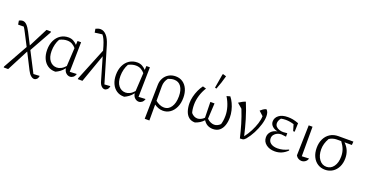

<svg xmlns="http://www.w3.org/2000/svg" viewBox="-44 -1568 4934 2596"><g transform="rotate(20 2423.0 -270.5)"><path d="M20 194V181L217 -172L126 -348Q104 -392 86 -418L5 -417L-4 -472Q23 -487 46 -487Q79 -487 107 -458.5Q135 -430 165 -372L250 -206L390 -481H455V-468L278 -151L428 140L517 135Q512 167 495.5 183.5Q479 200 458 200Q435 200 409.5 178.5Q384 157 363 115L245 -117L84 194Z M699 8Q695 9 689 9Q629 9 584 -21.5Q539 -52 514.5 -106.5Q490 -161 490 -232Q490 -308 517.5 -366Q545 -424 594 -456Q643 -488 706 -488Q747 -488 779 -470Q811 -452 833 -427L836 -484H887L879 -56L979 -61Q969 -27 947.5 -11Q926 5 902 5Q872 5 846 -18Q820 -41 814 -84Q787 -48 758 -27Q729 -6 699 8ZM552 -237Q552 -148 591.5 -99Q631 -50 692 -50Q721 -50 752.5 -65.5Q784 -81 815 -116L830 -379Q810 -404 778.5 -423Q747 -442 702 -442Q651 -442 596 -414Q575 -378 563.5 -332Q552 -286 552 -237Z M1378 -56 1462 -62Q1457 -29 1439 -12Q1421 5 1400 5Q1376 5 1354 -17Q1332 -39 1320 -82L1226 -406L1082 0H1016V-13L1205 -479L1188 -539Q1157 -642 1121 -683L1015 -669L1006 -722Q1043 -741 1074 -741Q1122 -741 1161.5 -697.5Q1201 -654 1226 -570Z M1689 8Q1685 9 1679 9Q1619 9 1574 -21.5Q1529 -52 1504.5 -106.5Q1480 -161 1480 -232Q1480 -308 1507.5 -366Q1535 -424 1584 -456Q1633 -488 1696 -488Q1737 -488 1769 -470Q1801 -452 1823 -427L1826 -484H1877L1869 -56L1969 -61Q1959 -27 1937.5 -11Q1916 5 1892 5Q1862 5 1836 -18Q1810 -41 1804 -84Q1777 -48 1748 -27Q1719 -6 1689 8ZM1542 -237Q1542 -148 1581.5 -99Q1621 -50 1682 -50Q1711 -50 1742.5 -65.5Q1774 -81 1805 -116L1820 -379Q1800 -404 1768.5 -423Q1737 -442 1692 -442Q1641 -442 1586 -414Q1565 -378 1553.5 -332Q1542 -286 1542 -237Z M2049 194 2058 -297Q2059 -353 2084 -396.5Q2109 -440 2151.5 -464.5Q2194 -489 2249 -489Q2308 -489 2351.5 -459Q2395 -429 2419 -375.5Q2443 -322 2443 -251Q2443 -173 2416 -114.5Q2389 -56 2343.5 -24Q2298 8 2241 8Q2205 8 2173 -4.5Q2141 -17 2116 -35V194ZM2116 -300V-89Q2143 -67 2175 -52.5Q2207 -38 2242 -38Q2303 -38 2341.5 -94.5Q2380 -151 2380 -248Q2380 -337 2344.5 -388Q2309 -439 2243 -439Q2205 -439 2159 -421Q2116 -368 2116 -300Z M2703 9Q2648 9 2613 -20.5Q2578 -50 2561.5 -101Q2545 -152 2545 -214Q2545 -259 2557 -308Q2569 -357 2590 -403.5Q2611 -450 2639 -487L2688 -473Q2650 -413 2630 -345.5Q2610 -278 2610 -216Q2610 -178 2614 -149.5Q2618 -121 2625 -99Q2644 -76 2667.5 -64.5Q2691 -53 2715 -53Q2738 -53 2764 -65Q2790 -77 2810 -98L2805 -324H2865L2853 -100Q2879 -74 2906.5 -63Q2934 -52 2956 -52Q3004 -52 3044 -92Q3052 -119 3056.5 -149.5Q3061 -180 3061 -219Q3061 -279 3041.5 -344Q3022 -409 2983 -473L3033 -487Q3059 -455 3080 -410Q3101 -365 3113 -314.5Q3125 -264 3125 -215Q3125 -154 3108 -103Q3091 -52 3054.5 -21.5Q3018 9 2960 9Q2919 9 2884.5 -8.5Q2850 -26 2823 -67Q2777 -15 2703 9ZM2820 -521 2798 -527 2832 -729 2839 -736 2886 -722Q2859 -619 2820 -521Z M3349 4Q3327 -92 3298.5 -188Q3270 -284 3231 -381L3160 -442Q3185 -459 3208.5 -471.5Q3232 -484 3255 -491Q3301 -381 3334.5 -268Q3368 -155 3393 -44Q3434 -97 3465 -157.5Q3496 -218 3514.5 -276.5Q3533 -335 3534 -384L3471 -441Q3488 -457 3507 -470Q3526 -483 3550 -491Q3568 -478 3576 -454Q3584 -430 3584 -399Q3584 -346 3564 -279.5Q3544 -213 3509.5 -146.5Q3475 -80 3431 -27Q3418 -13 3408.5 -6.5Q3399 0 3386 2Q3373 4 3349 4Z M3850 7Q3773 7 3723.5 -32Q3674 -71 3674 -133Q3674 -180 3705.5 -214.5Q3737 -249 3795 -260Q3748 -268 3717.5 -296.5Q3687 -325 3687 -364Q3687 -419 3733.5 -454.5Q3780 -490 3862 -490Q3899 -490 3934.5 -483.5Q3970 -477 4018 -459L4014 -335H3992L3965 -426Q3904 -445 3847 -445Q3814 -445 3780 -438Q3764 -420 3756 -400.5Q3748 -381 3748 -364Q3748 -334 3766 -315Q3784 -296 3812 -286.5Q3840 -277 3870 -277L3927 -282V-232L3859 -240Q3827 -240 3800 -227.5Q3773 -215 3756 -192.5Q3739 -170 3739 -141Q3739 -95 3775 -69.5Q3811 -44 3872 -44Q3910 -44 3947.5 -53.5Q3985 -63 4026 -83L4031 -71Q3954 7 3850 7Z M4152 -45 4163 -481H4218V-56L4321 -61Q4312 -29 4287.5 -12Q4263 5 4234 5Q4210 5 4187.5 -8Q4165 -21 4152 -45Z M4781 -231Q4781 -161 4754.5 -107Q4728 -53 4681 -22.5Q4634 8 4574 8Q4513 8 4466.5 -22Q4420 -52 4394 -106.5Q4368 -161 4368 -233Q4368 -307 4396 -363Q4424 -419 4474 -450Q4524 -481 4592 -481H4806L4802 -431H4696Q4781 -351 4781 -231ZM4583 -431Q4557 -431 4529 -422.5Q4501 -414 4479 -399Q4432 -317 4432 -236Q4432 -147 4473 -91.5Q4514 -36 4578 -36Q4641 -36 4680.5 -90.5Q4720 -145 4720 -235Q4720 -290 4703 -336Q4686 -382 4649 -431Z"/></g></svg>

Font: Piazzolla Light
Style: Regular
Weight: 300
Designer: Juan Pablo del Peral
Foundry: Huerta Tipografica
Version: Version 1.330